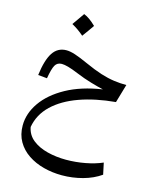

<svg xmlns="http://www.w3.org/2000/svg" viewBox="-149 -807 1022 1259"><g transform="rotate(15 362.0 -177.5)"><path d="M74.7 -243.2Q87.9 -348.1 120.8 -397.9Q153.8 -447.8 212.9 -447.8Q238.3 -447.8 272.7 -436.5Q307.1 -425.3 363.3 -399.9Q425.8 -371.6 474.4 -356.2Q522.9 -340.8 565.2 -335Q607.4 -329.1 649.9 -329.1L613.3 -203.6Q476.6 -191.4 369.6 -153.1Q262.7 -114.7 196.5 -51.5Q130.4 11.7 115.2 98.6Q125 151.4 166 183.8Q207 216.3 267.1 231.4Q327.1 246.6 393.6 246.6Q459 246.6 523.7 234.4Q588.4 222.2 638.7 200.2L655.3 278.3Q603 314.9 534.4 333.5Q465.8 352.1 394 352.1Q329.1 352.1 269.5 336.4Q210 320.8 163.1 289.3Q116.2 257.8 89.1 210.9Q62 164.1 62 102.1Q62 20.5 114.5 -54.7Q167 -129.9 266.8 -185.1Q366.7 -240.2 508.8 -261.7Q475.6 -269 423.8 -284.2Q372.1 -299.3 321.8 -320.3Q276.9 -338.9 250 -346.2Q223.1 -353.5 206.1 -353.5Q175.3 -353.5 161.1 -328.6Q147 -303.7 135.7 -237.3ZM262.7 -707Q300.8 -692.4 345.2 -648.4Q331.1 -627.9 316.7 -607.7Q302.2 -587.4 286.6 -566.4Q249.5 -599.6 204.6 -624Q219.7 -645.5 233.9 -665.5Q248 -685.5 262.7 -707Z"/></g></svg>

Font: Pinar-DS1-FD Medium
Style: Regular
Weight: 500
Designer: Amin Abedi
Version: Version 3.000